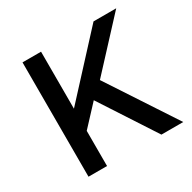

<svg xmlns="http://www.w3.org/2000/svg" viewBox="-148 -810 962 960"><g transform="rotate(-30 333.5 -330.0)"><path d="M519 0 312 -318 205 -203V0H98V-660H205V-331L508 -660H639L389 -390L645 0Z"/></g></svg>

Font: Elaine Sans Medium
Style: Regular
Weight: 500
Designer: Wei Huang
Foundry: Wei Huang
Version: Version 2.001;December 24, 2019;FontCreator 12.0.0.2547 64-b